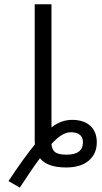

<svg xmlns="http://www.w3.org/2000/svg" viewBox="-20 -770 476 894"><path d="M142.6 -97.7Q142.6 -99.6 142.1 -106Q141.6 -112.3 141.6 -115.2V-750H219.7V-176.8Q264.6 -211.9 315.4 -211.9Q370.1 -211.9 400.4 -184.1Q430.7 -156.2 430.7 -107.4Q430.7 -53.7 393.1 -22Q355.5 9.8 288.1 9.8Q200.2 9.8 166 -33.2Q126 20.5 72.3 103.5L19.5 73.2Q89.8 -33.2 142.6 -97.7ZM219.7 -99.6Q221.7 -72.3 237.3 -61Q252.9 -49.8 290 -49.8Q366.2 -49.8 366.2 -107.4Q366.2 -154.3 307.6 -154.3Q268.6 -153.3 219.7 -99.6Z"/></svg>

Font: Mgen+ 1c regular
Style: Regular
Weight: 400
Designer: [Source Han Sans]
Ryoko NISHIZUKA  (kana & ideographs); Paul D. Hunt (Latin, Greek & Cyrillic); Wenlong ZHANG  (bopomofo
Version: Version 1.059.20150602